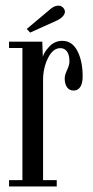

<svg xmlns="http://www.w3.org/2000/svg" viewBox="-20 -674 336 694"><path d="M88.9 -556.2 76.7 -569.3 162.1 -641.1Q176.3 -653.3 190.4 -653.6Q204.6 -653.8 211.9 -641.6Q218.3 -630.4 210.2 -618.9Q202.1 -607.4 185.1 -599.6ZM12.7 0V-22.9H61V-500.5H12.7V-523.4H132.8L134.8 -468.3Q138.2 -483.9 157.7 -505.1Q177.2 -526.4 205.6 -526.4Q240.7 -526.4 259.8 -489.7Q278.8 -453.1 278.8 -397.5Q278.8 -373 270.3 -359.9Q261.7 -346.7 246.1 -346.7Q231 -346.7 222.4 -358.4Q213.9 -370.1 213.9 -390.6Q213.9 -402.8 222.4 -420.9Q231 -439 231 -451.7Q231 -475.6 222.2 -487.8Q213.4 -500 198.2 -500Q171.4 -500 153.6 -464.4Q135.7 -428.7 135.7 -384.8V-22.9H185.1V0Z"/></svg>

Font: Imbue
Style: Regular
Weight: 400
Designer: Tyler Finck
Foundry: Etcetera Type Company
Version: Version 0.910